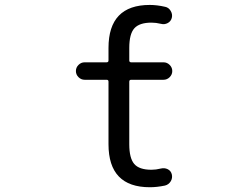

<svg xmlns="http://www.w3.org/2000/svg" viewBox="-20 -785 1040 794"><path d="M656.2 -527.3Q670.9 -527.3 681.6 -516.6Q692.4 -505.9 692.4 -491.2Q692.4 -476.6 681.6 -465.8Q670.9 -455.1 656.2 -455.1H522.5Q514.6 -455.1 514.6 -447.3V-188.5Q514.6 -130.9 535.2 -106.9Q555.7 -83 606.4 -83Q625 -83 644.5 -87.9Q660.2 -91.8 673.3 -85.4Q686.5 -79.1 690.4 -64.5Q694.3 -48.8 686 -35.2Q677.7 -21.5 662.1 -17.6Q628.9 -10.7 599.6 -10.7Q428.7 -10.7 428.7 -188.5V-447.3Q428.7 -455.1 420.9 -455.1H330.1Q315.4 -455.1 304.7 -465.8Q293.9 -476.6 293.9 -491.2Q293.9 -505.9 304.7 -516.6Q315.4 -527.3 330.1 -527.3H420.9Q428.7 -527.3 428.7 -535.2V-586.9Q428.7 -764.6 599.6 -764.6Q628.9 -764.6 663.1 -756.8Q677.7 -753.9 686 -739.7Q694.3 -725.6 690.4 -710.9Q686.5 -696.3 673.3 -689.5Q660.2 -682.6 645.5 -686.5Q625 -691.4 606.4 -691.4Q556.6 -691.4 535.6 -668Q514.6 -644.5 514.6 -586.9V-535.2Q514.6 -527.3 522.5 -527.3Z"/></svg>

Font: Rounded Mgen+ 1m regular
Style: Regular
Weight: 400
Designer: [Source Han Sans]
Ryoko NISHIZUKA  (kana & ideographs); Paul D. Hunt (Latin, Greek & Cyrillic); Wenlong ZHANG  (bopomofo
Version: Version 1.059.20150602